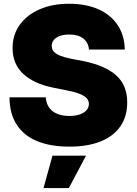

<svg xmlns="http://www.w3.org/2000/svg" viewBox="-20 -758 717 1006"><path d="M343.3 10.3Q245.1 10.3 175 -18.3Q105 -46.9 67.6 -104.7Q30.3 -162.6 29.8 -248H219.7Q221.7 -217.3 236.8 -195.3Q252 -173.3 279.1 -161.9Q306.2 -150.4 343.3 -150.4Q375.5 -150.4 398.2 -158.4Q420.9 -166.5 433.3 -180.7Q445.8 -194.8 445.8 -213.4Q445.8 -230.5 434.1 -243.4Q422.4 -256.3 397 -266.4Q371.6 -276.4 331.1 -284.2L258.3 -298.8Q156.7 -319.3 101.3 -371.3Q45.9 -423.3 45.9 -506.3Q45.9 -575.7 83.5 -627.9Q121.1 -680.2 187.5 -709.2Q253.9 -738.3 341.8 -738.3Q431.2 -738.3 496.1 -709.2Q561 -680.2 596.7 -626.2Q632.3 -572.3 633.8 -498.5H446.3Q442.9 -535.2 416.5 -556.2Q390.1 -577.1 343.8 -577.1Q314.5 -577.1 293.7 -569.6Q272.9 -562 262 -548.6Q251 -535.2 251 -518.1Q251 -500.5 261.5 -488Q272 -475.6 295.2 -466.3Q318.4 -457 354.5 -449.7L413.6 -438.5Q474.6 -426.3 519 -406.7Q563.5 -387.2 591.8 -360.4Q620.1 -333.5 633.3 -299.1Q646.5 -264.6 646.5 -221.7Q646.5 -147.5 610.6 -95.7Q574.7 -43.9 506.8 -16.8Q439 10.3 343.3 10.3ZM208 227.5 254.9 57.6H430.7L340.8 227.5Z"/></svg>

Font: Inter 24pt Black
Style: Regular
Weight: 900
Designer: Rasmus Andersson
Foundry: rsms
Version: Version 4.001;git-66647c0bb